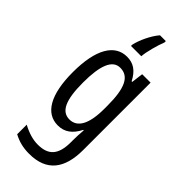

<svg xmlns="http://www.w3.org/2000/svg" viewBox="-316 -810 1095 1095"><g transform="rotate(45 231.0 -263.0)"><path d="M292 -755V-766H245C212 -728 181 -663 171 -616V-606H254C256 -643 277 -718 292 -755ZM199 -547C101 -547 42 -452 42 -266C42 -85 98 10 196 10C250 10 288 -18 317 -75H321C318 -43 317 -13 317 9V25C317 129 275 168 193 168C153 168 113 156 68 132V209C107 230 146 240 195 240C337 240 398 155 398 6V-537H330L321 -466H316C287 -523 250 -547 199 -547ZM216 -475C286 -475 317 -412 317 -270V-245C317 -123 283 -61 219 -61C155 -61 125 -123 125 -265C125 -402 153 -475 216 -475Z"/></g></svg>

Font: Noto Sans Thai Looped ExtraCondensed
Style: Regular
Weight: 400
Width: 2
Designer: Sasikarn Vongin, Ben Mitchell
Foundry: The Fontpad Ltd
Version: Version 1.001